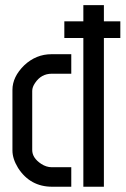

<svg xmlns="http://www.w3.org/2000/svg" viewBox="-20 -710 478 730"><path d="M27.3 -137.7V-368.2Q27.3 -418 72.3 -461.9Q117.2 -503.9 175.8 -503.9H251V-429.7H176.8Q136.7 -429.7 113.3 -394.5Q102.5 -378.9 102.5 -364.3V-139.6Q102.5 -109.4 136.7 -86.9Q156.2 -74.2 176.8 -74.2H251V0H178.7Q94.7 0 48.8 -71.3Q27.3 -106.4 27.3 -137.7ZM224.6 -565.4V-628.9H296.9V-690.4H375V-628.9H437.5V-565.4H375V0H296.9V-565.4Z"/></svg>

Font: Post No Bills Jaffna SemiBold
Style: Regular
Weight: 600
Designer: Kosala Senevirathne, Siva Puranthara, Lasantha Premarathna, Tharique Azeez
Foundry: Mooniak
Version: Version 1.220 ; ttfautohint (v1.6)